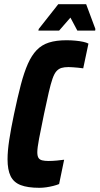

<svg xmlns="http://www.w3.org/2000/svg" viewBox="-20 -888 475 916"><path d="M168 8Q112 8 78.5 -5Q45 -18 30.5 -48Q16 -78 16 -128Q16 -167 24 -220Q32 -273 47 -344Q64 -425 79.5 -484Q95 -543 113 -583.5Q131 -624 155 -649Q179 -674 213.5 -685Q248 -696 297 -696Q319 -696 340 -694Q361 -692 377 -688.5Q393 -685 402 -680L377 -562Q365 -564 352.5 -565Q340 -566 328.5 -567Q317 -568 307 -568Q287 -568 273.5 -564Q260 -560 249.5 -548.5Q239 -537 230.5 -512.5Q222 -488 212.5 -447Q203 -406 190 -344Q175 -272 166.5 -227Q158 -182 158 -162Q158 -144 163.5 -135Q169 -126 181.5 -123Q194 -120 212 -120Q230 -120 251 -122Q272 -124 286 -126L262 -10Q250 -5 234 -1Q218 3 201 5.5Q184 8 168 8ZM163 -742 165 -750 258 -868H391L435 -750L434 -742H349L316 -804L262 -742Z"/></svg>

Font: Saira Condensed ExtraBold
Style: Italic
Weight: 800
Width: 3
Italic angle: -12°
Designer: Hector Gatti with collaboration of the Omnibus-Type team
Foundry: Omnibus-Type
Version: Version 1.101